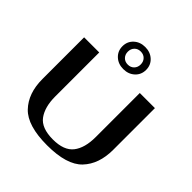

<svg xmlns="http://www.w3.org/2000/svg" viewBox="-246 -1136 1329 1329"><g transform="rotate(45 419.0 -471.0)"><path d="M73 -292V-700H221V-269Q221 -166 264.5 -106.5Q308 -47 420 -47Q528 -47 573 -104.5Q618 -162 618 -269V-700H766V-292Q766 -152 689 -71Q612 10 420 10Q228 10 150.5 -71Q73 -152 73 -292ZM304 -844Q304 -891 337 -921.5Q370 -952 420 -952Q470 -952 503 -921.5Q536 -891 536 -844Q536 -797 503 -766.5Q470 -736 420 -736Q370 -736 337 -766.5Q304 -797 304 -844ZM483 -844Q483 -872 465.5 -890Q448 -908 420 -908Q392 -908 374.5 -890Q357 -872 357 -844Q357 -816 374.5 -798Q392 -780 420 -780Q448 -780 465.5 -798Q483 -816 483 -844Z"/></g></svg>

Font: Fahkwang SemiBold
Style: Regular
Weight: 600
Designer: Suppakit Chalermlarp | Katatrad Co.,Ltd.
Foundry: Cadson Demak Co.,Ltd.
Version: Version 1.000; ttfautohint (v1.6)